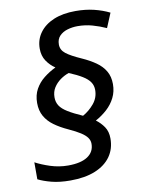

<svg xmlns="http://www.w3.org/2000/svg" viewBox="-86 -825 664 891"><g transform="rotate(-10 245.5 -379.5)"><path d="M173.3 5.9Q122.6 5.9 85 -3.9Q47.4 -13.7 22.5 -26.4V-106.4Q51.3 -90.8 91.8 -77.6Q132.3 -64.5 174.8 -64.5Q235.4 -64.5 267.1 -85.7Q298.8 -106.9 298.8 -145Q298.8 -161.1 289.3 -174.3Q279.8 -187.5 259.3 -200.7Q238.8 -213.9 204.6 -229.5Q168 -246.1 140.6 -265.9Q113.3 -285.6 98.1 -312.3Q83 -338.9 83 -375Q83 -412.1 98.4 -439.9Q113.8 -467.8 139.4 -488Q165 -508.3 195.3 -522.9Q171.4 -538.6 155 -563Q138.7 -587.4 138.7 -621.1Q138.7 -663.6 162.4 -696Q186 -728.5 229.2 -746.6Q272.5 -764.6 332 -764.6Q379.4 -764.6 419.2 -754.9Q459 -745.1 491.2 -729L462.9 -661.1Q431.6 -675.3 398.4 -684.6Q365.2 -693.8 329.6 -693.8Q304.7 -693.8 281.7 -687Q258.8 -680.2 244.1 -665Q229.5 -649.9 229.5 -624.5Q229.5 -599.1 251.5 -581.8Q273.4 -564.5 323.2 -542.5Q359.4 -526.4 387 -507.1Q414.6 -487.8 429.7 -461.9Q444.8 -436 444.8 -400.9Q444.8 -365.7 430.4 -336.9Q416 -308.1 391.6 -285.9Q367.2 -263.7 337.4 -247.6Q358.9 -231.9 374.3 -209.5Q389.6 -187 389.6 -154.3Q389.6 -105.5 364.3 -69.6Q338.9 -33.7 290.8 -13.9Q242.7 5.9 173.3 5.9ZM282.7 -279.8Q312 -295.9 335.4 -323.7Q358.9 -351.6 358.9 -388.2Q358.9 -409.2 347.9 -425.5Q336.9 -441.9 313 -456.5Q289.1 -471.2 251.5 -486.8Q231 -480 211.4 -466.1Q191.9 -452.1 179.4 -432.4Q167 -412.6 167 -386.7Q167 -364.3 178 -347.2Q189 -330.1 214.4 -314.5Q239.7 -298.8 282.7 -279.8Z"/></g></svg>

Font: Open Sans Medium
Style: Italic
Weight: 500
Italic angle: -12°
Designer: Monotype Design Team
Foundry: Monotype Imaging Inc.
Version: Version 3.000